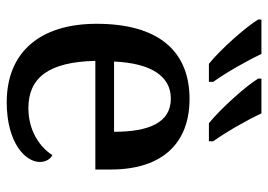

<svg xmlns="http://www.w3.org/2000/svg" viewBox="-136 -670 816 585"><g transform="rotate(90 272.5 -378.0)"><path d="M356 -606H411V-619C383 -658 347 -721 326 -766H220V-756C241 -721 311 -642 356 -606ZM175 -606H230V-619C202 -658 166 -721 145 -766H40V-756C61 -721 130 -642 175 -606ZM292 10C416 10 474 -47 474 -91C474 -110 464 -124 453 -129C429 -91 379 -56 310 -56C218 -56 169 -117 166 -260H497V-307C497 -466 415 -547 282 -547C136 -547 53 -452 53 -264C53 -91 140 10 292 10ZM382 -317H168C173 -429 212 -490 281 -490C355 -490 382 -422 382 -317Z"/></g></svg>

Font: Noto Serif Medium
Style: Regular
Weight: 500
Designer: Monotype Design Team
Foundry: Monotype Imaging Inc.
Version: Version 2.013